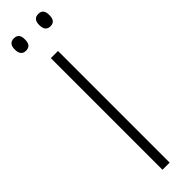

<svg xmlns="http://www.w3.org/2000/svg" viewBox="-280 -790 777 777"><g transform="rotate(-45 108.5 -401.0)"><path d="M129 0H88V-639H129ZM38.5 -731Q24 -731 16.8 -739.8Q9.5 -748.5 9.5 -765V-768.5Q9.5 -784.5 16.8 -793Q24 -801.5 38.5 -801.5Q53.5 -801.5 60.5 -793Q67.5 -784.5 67.5 -768.5V-765Q67.5 -748.5 60.5 -739.8Q53.5 -731 38.5 -731ZM178.5 -731Q164 -731 156.8 -739.8Q149.5 -748.5 149.5 -765V-768.5Q149.5 -784.5 156.8 -793Q164 -801.5 178.5 -801.5Q193 -801.5 200 -793Q207 -784.5 207 -768.5V-765Q207 -748.5 200 -739.8Q193 -731 178.5 -731Z"/></g></svg>

Font: Anek Latin ExtraLight
Style: Regular
Weight: 250
Designer: Yesha Goshar
Foundry: Ek Type
Version: Version 1.003